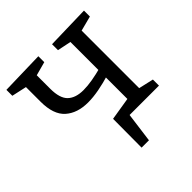

<svg xmlns="http://www.w3.org/2000/svg" viewBox="-186 -667 961 961"><g transform="rotate(-45 294.0 -186.5)"><path d="M434 -71 416 0H346L325 158H273L274 -45ZM78 -483 99 -461 -1 -483V-525L231 -531V-489L139 -464L158 -483V-374Q158 -306 187 -278.5Q216 -251 271 -251Q300 -251 335 -257Q370 -263 411 -274L395 -257V-483L409 -465L322 -483V-525L554 -531V-489L458 -464L475 -483V-46L458 -65L554 -43V0H295V-43L410 -63L395 -46V-242L411 -221Q365 -207 322.5 -199Q280 -191 244 -191Q168 -191 123 -231Q78 -271 78 -362Z"/></g></svg>

Font: Pack4
Style: Regular
Weight: 400
Version: Version 2.002